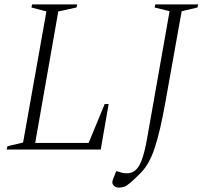

<svg xmlns="http://www.w3.org/2000/svg" viewBox="-20 -680 926 873"><path d="M10 0 14 -15 85 -32 191 -628 123 -646 126 -660H331L328 -646L245 -628L140 -30H383L456 -207H474L438 0ZM520 173Q506 173 496.5 163Q487 153 493 138L508 99H513Q528 104 537 106Q546 108 558 108Q577 108 593.5 96Q610 84 623.5 50Q637 16 649 -51L751 -629L683 -646L686 -660H881L878 -646L806 -629L731 -210Q709 -86 684 -9Q659 68 618 108Q589 137 572.5 151Q556 165 545 169Q534 173 520 173Z"/></svg>

Font: Spectral ExtraLight
Style: Italic
Weight: 275
Italic angle: -10°
Designer: Jean-Baptiste Levee
Foundry: Production Type
Version: Version 2.001